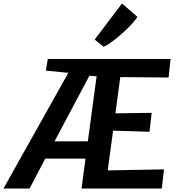

<svg xmlns="http://www.w3.org/2000/svg" viewBox="-81 -1087 1019 1107"><path d="M-61 0 313 -667 183.5 -680 194.5 -747H902.5L891 -640L612.5 -642.5L584.5 -433.5L793.5 -436.5L781 -327.5L571 -333.5L540 -104.5L864.5 -110.5L852 0H389L412 -172.5H180L89.5 0ZM233.5 -272H425.5L476 -647L434.5 -650.5ZM516 -817.5 465 -859 622.5 -1067 711 -990Q704.5 -978 687.5 -958.2Q670.5 -938.5 647.2 -916.2Q624 -894 599.2 -873.5Q574.5 -853 552.5 -837.8Q530.5 -822.5 516 -817.5Z"/></svg>

Font: Merriweather Sans SemiBold
Style: Italic
Weight: 600
Italic angle: -7.5°
Designer: Eben Sorkin
Foundry: Eben Sorkin
Version: Version 2.001